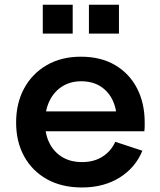

<svg xmlns="http://www.w3.org/2000/svg" viewBox="-20 -798 689 828"><path d="M334 10.5Q246 10.5 182.2 -25.2Q118.5 -61 84 -124Q49.5 -187 49.5 -269.5Q49.5 -353 84.2 -417Q119 -481 181.8 -517.2Q244.5 -553.5 329 -553.5Q414.5 -553.5 476 -517.5Q537.5 -481.5 570.8 -417.5Q604 -353.5 604 -269.5Q604 -255.5 603.8 -246.8Q603.5 -238 602.5 -232H482Q483 -241.5 483.5 -252Q484 -262.5 484 -276.5Q484 -326.5 466 -365Q448 -403.5 413.5 -425.5Q379 -447.5 330 -447.5Q283.5 -447.5 248.2 -425.2Q213 -403 193.5 -362.8Q174 -322.5 174 -269.5Q174 -219.5 193.2 -181Q212.5 -142.5 248.2 -120.8Q284 -99 334 -99Q385.5 -99 422.5 -122.8Q459.5 -146.5 477 -186.5L594 -148Q564 -74.5 495.5 -32Q427 10.5 334 10.5ZM127 -232V-317.5H546.5L570 -232ZM164.5 -777.5H293.5V-653H164.5ZM363.5 -777.5H493V-653H363.5Z"/></svg>

Font: Hepta Slab SemiBold
Style: Regular
Weight: 600
Designer: Michael LaGattuta
Foundry: Michael LaGattuta
Version: Version 1.102